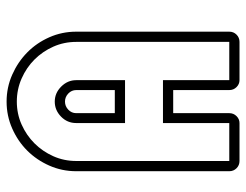

<svg xmlns="http://www.w3.org/2000/svg" viewBox="-102 -644 746 582"><g transform="rotate(-90 271.0 -353.0)"><path d="M289 -201H219V-31Q219 -18 210 -9Q201 0 189 0H74Q61 0 52 -9Q43 -18 43 -31V-495Q43 -538 60 -576.5Q77 -615 105.5 -643.5Q134 -672 172.5 -689Q211 -706 254 -706Q297 -706 335.5 -689Q374 -672 403 -643.5Q432 -615 449 -576.5Q466 -538 466 -495V-31Q466 -18 457 -9Q448 0 435 0H319Q307 0 298 -9Q289 -18 289 -31ZM289 -378V-495Q289 -509 278.5 -519Q268 -529 254 -529Q240 -529 229.5 -519Q219 -509 219 -495V-378ZM189 -347V-495Q189 -522 208.5 -541Q228 -560 254 -560Q280 -560 299.5 -540.5Q319 -521 319 -495V-347ZM319 -31H435V-495Q435 -532 420.5 -564.5Q406 -597 381.5 -621.5Q357 -646 324 -660.5Q291 -675 254 -675Q217 -675 184.5 -660.5Q152 -646 127.5 -621.5Q103 -597 88.5 -564.5Q74 -532 74 -495V-31H189V-232H319Z"/></g></svg>

Font: Lichte PostBus
Style: Regular
Weight: 400
Designer: Peter Wiegel
Version: Version 1.001